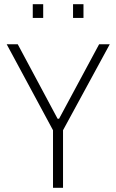

<svg xmlns="http://www.w3.org/2000/svg" viewBox="-20 -900 558 920"><path d="M234 0V-276L12 -688H65L256 -331H263L455 -688H506L282 -276V0ZM137 -814V-880H187V-814ZM330 -814V-880H380V-814Z"/></svg>

Font: Saira Semi Condensed ExtraLight
Style: Regular
Weight: 200
Width: 4
Designer: Hector Gatti with collaboration of the Omnibus-Type team
Foundry: Omnibus-Type
Version: Version 1.001; ttfautohint (v1.8)